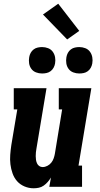

<svg xmlns="http://www.w3.org/2000/svg" viewBox="-20 -1004 540 1032"><path d="M161 8Q135 8 111.5 -2Q88 -12 72 -30Q56 -48 47.5 -72Q39 -96 36 -121Q33 -146 35 -172Q37 -198 41 -225L73 -416H54V-530H230L176 -206Q174 -196 173 -185.5Q172 -175 172 -164.5Q172 -154 173.5 -144.5Q175 -135 179 -126Q183 -117 191 -111.5Q199 -106 209 -106Q222 -106 234.5 -112.5Q247 -119 255.5 -129.5Q264 -140 268.5 -153Q273 -166 275 -178L314 -416H296V-530H471L402 -114H421V0H245L254 -50Q246 -37 236.5 -26Q227 -15 215 -6.5Q203 2 189 5Q175 8 161 8ZM406 -609Q389 -609 373.5 -615Q358 -621 348.5 -634Q339 -647 336.5 -663.5Q334 -680 337 -697Q339 -709 345 -720Q351 -731 361 -738.5Q371 -746 383 -748.5Q395 -751 406 -751Q423 -751 438.5 -745Q454 -739 463.5 -726Q473 -713 476 -696.5Q479 -680 476 -663Q474 -651 468 -640Q462 -629 452 -621.5Q442 -614 430 -611.5Q418 -609 406 -609ZM206 -609Q189 -609 173.5 -615Q158 -621 148.5 -634Q139 -647 136.5 -663.5Q134 -680 137 -697Q139 -709 145 -720Q151 -731 161 -738.5Q171 -746 183 -748.5Q195 -751 206 -751Q223 -751 238.5 -745Q254 -739 263.5 -726Q273 -713 276 -696.5Q279 -680 276 -663Q274 -651 268 -640Q262 -629 252 -621.5Q242 -614 230 -611.5Q218 -609 206 -609ZM341 -792 211 -926 293 -984 406 -838Z"/></svg>

Font: Iosevka Curly Slab HvObl
Style: Regular
Weight: 900
Italic angle: -9°
Monospace: yes
Designer: Belleve Invis
Foundry: Belleve Invis
Version: Version 11.1.0; ttfautohint (v1.8.3)